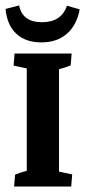

<svg xmlns="http://www.w3.org/2000/svg" viewBox="-27 -678 310 698"><path d="M24.4 0 27.8 -43Q44.4 -50.3 70.3 -57.1V-429.2L22.5 -439.5L25.9 -483.4H233.4L230 -440.4Q213.4 -433.1 187.5 -426.3V-54.2L235.4 -43.9L231.9 0ZM123.5 -523.9Q65.9 -523.9 32.2 -555.4Q-1.5 -586.9 -6.8 -645.5L42.5 -658.2Q54.7 -597.2 125.5 -597.2Q196.3 -597.2 216.3 -657.2L262.7 -644Q252 -586.4 216.1 -555.2Q180.2 -523.9 123.5 -523.9Z"/></svg>

Font: Markazi Text
Style: Bold
Weight: 700
Designer: Borna Izadpanah (Arabic designer), Fiona Ross (Arabic design director) and Florian Runge (Latin designer)
Foundry: Borna Izadpanah and Florian Runge
Version: Version 1.001; ttfautohint (v1.8.3)